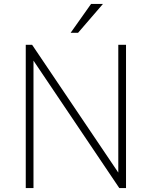

<svg xmlns="http://www.w3.org/2000/svg" viewBox="-20 -949 766 969"><path d="M110 0V-723H142L577 -78V-723H616V0H582L149 -643V0ZM336.5 -783.5 439.5 -929H499.5L374 -783.5Z"/></svg>

Font: Public Sans Thin Thin
Style: Regular
Weight: 250
Version: Version 2.001